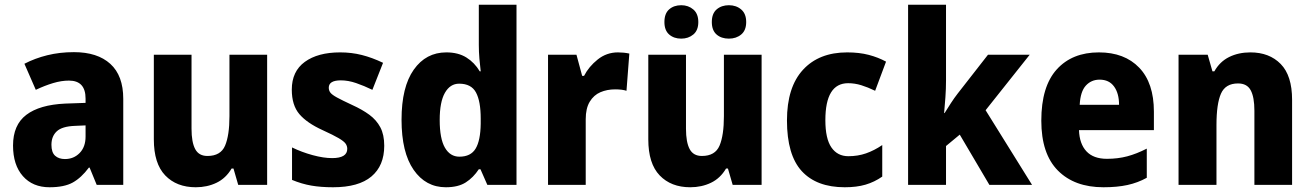

<svg xmlns="http://www.w3.org/2000/svg" viewBox="-20 -780 5536 810"><path d="M292 -560Q391 -560 445.5 -510.5Q500 -461 500 -363V0H388L358 -73H355Q323 -30 287 -10Q251 10 189 10Q118 10 76.5 -37Q35 -84 35 -166Q35 -253 91 -295.5Q147 -338 255 -343L341 -346V-364Q341 -440 271 -440Q239 -440 204 -429.5Q169 -419 131 -401L83 -511Q127 -534 179.5 -547Q232 -560 292 -560ZM296 -249Q242 -247 219.5 -226Q197 -205 197 -169Q197 -137 212.5 -123Q228 -109 254 -109Q291 -109 316 -134.5Q341 -160 341 -204V-251Z M1107 -549V0H985L965 -69H957Q933 -28 893.5 -9Q854 10 806 10Q725 10 677 -40Q629 -90 629 -192V-549H788V-237Q788 -180 803.5 -151Q819 -122 855 -122Q911 -122 929.5 -165.5Q948 -209 948 -290V-549Z M1601 -165Q1601 -81 1547 -35.5Q1493 10 1385 10Q1334 10 1293.5 3Q1253 -4 1212 -21V-158Q1253 -138 1299 -125.5Q1345 -113 1381 -113Q1445 -113 1445 -152Q1445 -164 1438 -174Q1431 -184 1409 -197Q1387 -210 1341 -231Q1275 -261 1243 -298.5Q1211 -336 1211 -402Q1211 -479 1266 -519Q1321 -559 1415 -559Q1463 -559 1506.5 -548Q1550 -537 1596 -515L1551 -401Q1516 -418 1482.5 -429.5Q1449 -441 1418 -441Q1367 -441 1367 -410Q1367 -398 1374 -389Q1381 -380 1402 -368.5Q1423 -357 1466 -337Q1508 -318 1538 -296Q1568 -274 1584.5 -243Q1601 -212 1601 -165Z M1861 10Q1776 10 1725 -63.5Q1674 -137 1674 -275Q1674 -413 1725.5 -486Q1777 -559 1863 -559Q1913 -559 1947.5 -537.5Q1982 -516 2004 -479H2008Q2005 -503 2002.5 -532.5Q2000 -562 2000 -590V-760H2159V0H2036L2007 -66H2000Q1977 -31 1945 -10.5Q1913 10 1861 10ZM1918 -119Q1966 -119 1986.5 -153Q2007 -187 2008 -258V-280Q2008 -353 1988 -390Q1968 -427 1917 -427Q1879 -427 1857 -388.5Q1835 -350 1835 -274Q1835 -195 1857 -157Q1879 -119 1918 -119Z M2587 -559Q2612 -559 2635 -554L2623 -397Q2605 -403 2575 -403Q2541 -403 2513 -391Q2485 -379 2468 -351Q2451 -323 2451 -277V0H2292V-549H2412L2436 -460H2444Q2464 -499 2501.5 -529Q2539 -559 2587 -559Z M3193 -549V0H3071L3051 -69H3043Q3019 -28 2979.5 -9Q2940 10 2892 10Q2811 10 2763 -40Q2715 -90 2715 -192V-549H2874V-237Q2874 -180 2889.5 -151Q2905 -122 2941 -122Q2997 -122 3015.5 -165.5Q3034 -209 3034 -290V-549ZM2783 -687Q2783 -723 2803 -740.5Q2823 -758 2854 -758Q2884 -758 2905 -740Q2926 -722 2926 -687Q2926 -652 2905 -634.5Q2884 -617 2854 -617Q2823 -617 2803 -634.5Q2783 -652 2783 -687ZM2983 -687Q2983 -723 3003.5 -740.5Q3024 -758 3055 -758Q3086 -758 3107 -740Q3128 -722 3128 -687Q3128 -652 3107 -634.5Q3086 -617 3055 -617Q3023 -617 3003 -634.5Q2983 -652 2983 -687Z M3544 10Q3425 10 3362.5 -58Q3300 -126 3300 -272Q3300 -412 3367.5 -485.5Q3435 -559 3554 -559Q3605 -559 3645 -548.5Q3685 -538 3718 -520L3672 -397Q3641 -412 3613.5 -420.5Q3586 -429 3558 -429Q3462 -429 3462 -273Q3462 -195 3487.5 -158Q3513 -121 3559 -121Q3599 -121 3633.5 -133Q3668 -145 3702 -168V-35Q3669 -12 3631.5 -1Q3594 10 3544 10Z M3971 -440Q3971 -405 3968.5 -370.5Q3966 -336 3963 -303H3965Q3978 -324 3992 -345.5Q4006 -367 4020 -385L4148 -549H4324L4138 -315L4334 0H4154L4029 -212L3971 -164V0H3811V-760H3971Z M4616 -559Q4724 -559 4786 -494.5Q4848 -430 4848 -309V-231H4532Q4534 -173 4563.5 -141.5Q4593 -110 4650 -110Q4696 -110 4735.5 -120.5Q4775 -131 4818 -153V-30Q4780 -9 4736.5 0.5Q4693 10 4635 10Q4513 10 4443 -60.5Q4373 -131 4373 -271Q4373 -415 4438 -487Q4503 -559 4616 -559ZM4619 -444Q4584 -444 4561 -419Q4538 -394 4535 -338H4701Q4701 -386 4680 -415Q4659 -444 4619 -444Z M5255 -559Q5335 -559 5383 -510Q5431 -461 5431 -359V0H5272V-313Q5272 -370 5256.5 -399Q5241 -428 5203 -428Q5150 -428 5131 -385Q5112 -342 5112 -253V0H4952V-549H5075L5095 -479H5103Q5126 -520 5165.5 -539.5Q5205 -559 5255 -559Z"/></svg>

Font: Noto Sans Gurmukhi SemiCondensed ExtraBold
Style: Regular
Weight: 800
Width: 4
Designer: Jelle Bosma - Monotype Design Team
Foundry: Monotype Imaging Inc.
Version: Version 2.004; ttfautohint (v1.8.4.7-5d5b)